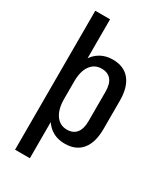

<svg xmlns="http://www.w3.org/2000/svg" viewBox="-224 -831 948 1101"><g transform="rotate(30 250.0 -280.0)"><path d="M297 8Q243 8 205 -19Q167 -46 146.5 -97Q126 -148 125 -218V-325Q126 -396 146.5 -445.5Q167 -495 205.5 -521.5Q244 -548 297 -548Q370 -548 409 -500.5Q448 -453 448 -363V-177Q448 -87 409 -39.5Q370 8 297 8ZM68 -740H166V-359V180H68ZM267 -68Q308 -68 329.5 -94.5Q351 -121 351 -171V-368Q351 -419 329.5 -445Q308 -471 267 -471Q220 -471 193 -433.5Q166 -396 166 -328V-213Q166 -146 193 -107Q220 -68 267 -68Z"/></g></svg>

Font: Pathway Extreme Condensed Medium
Style: Regular
Weight: 500
Width: 3
Version: Version 1.001;gftools[0.9.26]